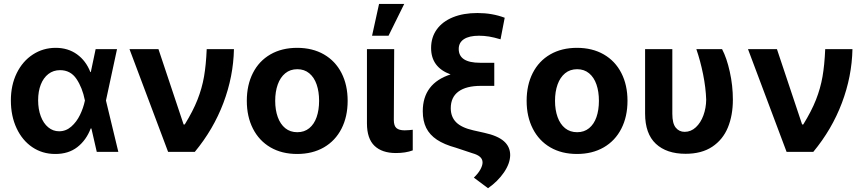

<svg xmlns="http://www.w3.org/2000/svg" viewBox="-20 -784 4469 991"><path d="M36.1 -265.6Q36.1 -344.7 66.4 -406.5Q96.7 -468.3 149.7 -502.7Q202.6 -537.1 267.6 -537.1Q331.1 -537.1 377.4 -503.7Q423.8 -470.2 446.3 -412.1H448.7L473.6 -530.3H584L526.9 -265.1L590.8 0H479.5L451.7 -121.1H448.2Q425.3 -60.5 379.2 -24.7Q333 11.2 264.6 10.7Q198.7 10.7 146.7 -24.4Q94.7 -59.6 65.4 -122.6Q36.1 -185.5 36.1 -265.6ZM285.2 -106.4Q320.3 -106.4 347.9 -130.6Q375.5 -154.8 392.8 -190.7Q410.2 -226.6 418 -263.7L418.5 -265.1L418 -266.6Q405.3 -331.1 374.8 -376.5Q344.2 -421.9 290 -421.9Q255.4 -421.9 229.7 -402.1Q204.1 -382.3 190.4 -347.2Q176.8 -312 176.8 -266.6Q176.8 -220.7 190.4 -184.1Q204.1 -147.5 228.8 -127Q253.4 -106.4 285.2 -106.4Z M648.4 -530.3H797.9L927.7 -141.6H933.6Q976.1 -210.4 999.3 -269.3Q1022.5 -328.1 1033 -388.2Q1043.5 -448.2 1046.9 -530.3H1187.5Q1184.6 -389.2 1133.1 -252.7Q1081.5 -116.2 985.4 0H847.7Z M1253.9 -263.7Q1253.9 -345.2 1285.4 -407.2Q1316.9 -469.2 1375.7 -503.2Q1434.6 -537.1 1513.7 -537.1Q1592.8 -537.1 1651.9 -503.2Q1710.9 -469.2 1742.7 -407.2Q1774.4 -345.2 1774.4 -263.7Q1774.4 -182.1 1742.7 -119.9Q1710.9 -57.6 1651.9 -23.4Q1592.8 10.7 1513.7 10.7Q1434.6 10.7 1376 -23.4Q1317.4 -57.6 1285.6 -119.9Q1253.9 -182.1 1253.9 -263.7ZM1627 -263.7Q1627 -311 1614.3 -347.9Q1601.6 -384.8 1576.2 -405.8Q1550.8 -426.8 1514.6 -426.8Q1478 -426.8 1452.4 -405.8Q1426.8 -384.8 1413.6 -347.9Q1400.4 -311 1400.4 -263.7Q1400.4 -216.8 1413.6 -179.9Q1426.8 -143.1 1452.4 -122.3Q1478 -101.6 1514.6 -101.6Q1550.8 -101.6 1576.2 -122.3Q1601.6 -143.1 1614.3 -179.7Q1627 -216.3 1627 -263.7Z M2014.6 -530.3 2012.7 -165Q2012.7 -134.3 2026.4 -122.8Q2040 -111.3 2068.4 -111.3Q2080.1 -111.3 2091.1 -112.3Q2102.1 -113.3 2110.4 -114.3V-7.8Q2073.7 5.9 2023.4 5.9Q1952.1 5.9 1913.1 -31.2Q1874 -68.4 1874 -147.5V-530.3ZM1936.5 -763.7H2066.4L1985.4 -599.6H1900.4Z M2452.1 -599.6Q2401.9 -599.6 2374.8 -582Q2347.7 -564.5 2347.7 -531.2Q2347.7 -460 2458 -460H2531.2V-340.8H2461.9Q2386.2 -340.8 2346.4 -311.5Q2306.6 -282.2 2306.6 -225.6Q2306.6 -180.7 2334.5 -152.8Q2362.3 -125 2422.9 -111.3L2479.5 -98.6Q2548.8 -83.5 2581.1 -54.9Q2613.3 -26.4 2613.3 16.6Q2612.8 59.6 2581.1 106Q2549.3 152.3 2499 187.5L2425.8 132.8Q2448.7 110.8 2459.7 90.3Q2470.7 69.8 2470.7 54.7Q2470.7 37.6 2457.8 25.9Q2444.8 14.2 2418 6.8L2333 -21.5Q2272.5 -38.1 2235.1 -63Q2197.8 -87.9 2179.9 -123.8Q2162.1 -159.7 2162.1 -210Q2162.1 -281.7 2198.2 -329.3Q2234.4 -377 2305.7 -399.9Q2205.1 -436.5 2205.1 -536.1Q2205.1 -591.3 2234.4 -632.1Q2263.7 -672.9 2317.6 -694.8Q2371.6 -716.8 2444.3 -716.8Q2520.5 -716.8 2585 -692.4L2563.5 -581.1Q2529.3 -591.3 2503.7 -595.5Q2478 -599.6 2452.1 -599.6Z M2698.2 -263.7Q2698.2 -345.2 2729.7 -407.2Q2761.2 -469.2 2820.1 -503.2Q2878.9 -537.1 2958 -537.1Q3037.1 -537.1 3096.2 -503.2Q3155.3 -469.2 3187 -407.2Q3218.8 -345.2 3218.8 -263.7Q3218.8 -182.1 3187 -119.9Q3155.3 -57.6 3096.2 -23.4Q3037.1 10.7 2958 10.7Q2878.9 10.7 2820.3 -23.4Q2761.7 -57.6 2730 -119.9Q2698.2 -182.1 2698.2 -263.7ZM3071.3 -263.7Q3071.3 -311 3058.6 -347.9Q3045.9 -384.8 3020.5 -405.8Q2995.1 -426.8 2959 -426.8Q2922.4 -426.8 2896.7 -405.8Q2871.1 -384.8 2857.9 -347.9Q2844.7 -311 2844.7 -263.7Q2844.7 -216.8 2857.9 -179.9Q2871.1 -143.1 2896.7 -122.3Q2922.4 -101.6 2959 -101.6Q2995.1 -101.6 3020.5 -122.3Q3045.9 -143.1 3058.6 -179.7Q3071.3 -216.3 3071.3 -263.7Z M3450.2 -530.3V-196.3Q3450.2 -147 3467.8 -125.2Q3485.4 -103.5 3513.7 -103.5Q3546.4 -103.5 3571.5 -127Q3596.7 -150.4 3610.6 -188.5Q3624.5 -226.6 3625 -269.5Q3623 -331.1 3609.1 -400.1Q3595.2 -469.2 3574.2 -530.3H3707Q3731 -484.9 3746.8 -413.6Q3762.7 -342.3 3762.7 -269.5Q3762.7 -188.5 3736.8 -125.7Q3710.9 -63 3656.2 -26.6Q3601.6 9.8 3518.6 9.8Q3420.4 9.8 3365 -42Q3309.6 -93.8 3309.6 -198.2V-530.3Z M3840.8 -530.3H3990.2L4120.1 -141.6H4126Q4168.5 -210.4 4191.7 -269.3Q4214.8 -328.1 4225.3 -388.2Q4235.8 -448.2 4239.3 -530.3H4379.9Q4377 -389.2 4325.4 -252.7Q4273.9 -116.2 4177.7 0H4040Z"/></svg>

Font: Pretendard JP
Style: Bold
Weight: 700
Designer: Base glyphs from Inter by Rasmus Andersson; Hangeul glyphs from Noto Sans CJK(Source Han Sans) by Jang Soo-young and Kan
Foundry: Kil Hyung-jin
Version: Version 1.309